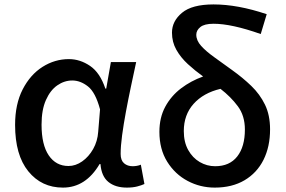

<svg xmlns="http://www.w3.org/2000/svg" viewBox="-20 -830 1285 864"><path d="M263.2 14.2Q167 14.2 107.4 -59.1Q47.9 -132.3 47.9 -268.1Q47.9 -361.3 82 -427.7Q116.2 -494.1 171.4 -529.1Q226.6 -564 290 -564Q340.3 -564 385.3 -533.4Q430.2 -502.9 454.1 -431.2H458L479 -550.8H592.8Q581.5 -498.5 569.3 -440.9Q557.1 -383.3 546.6 -326.9Q536.1 -270.5 529.5 -221.4Q522.9 -172.4 522.9 -137.2Q522.9 -108.4 538.3 -95.2Q553.7 -82 577.1 -82Q585.9 -82 595.9 -83.7Q606 -85.4 613.8 -88.9L629.9 -2Q617.2 3.9 597.7 9Q578.1 14.2 550.8 14.2Q499 14.2 467.8 -11.2Q436.5 -36.6 432.1 -91.8H428.2Q365.7 14.2 263.2 14.2ZM288.1 -83Q320.3 -83 349.9 -103.8Q379.4 -124.5 399.2 -159.4Q418.9 -194.3 421.9 -236.8L430.2 -337.9Q409.7 -414.6 375.7 -441.2Q341.8 -467.8 305.2 -467.8Q269.5 -467.8 238 -446Q206.5 -424.3 186.8 -380.1Q167 -335.9 167 -269Q167 -178.2 199.5 -130.6Q231.9 -83 288.1 -83Z M946.3 14.2Q880.9 14.2 824.2 -15.9Q767.6 -45.9 732.4 -102.3Q697.3 -158.7 697.3 -236.8Q697.3 -300.8 723.6 -349.6Q750 -398.4 794.7 -432.4Q839.4 -466.3 894 -485.8Q857.4 -512.2 825.4 -541.5Q793.5 -570.8 773.7 -605.7Q753.9 -640.6 753.9 -683.1Q753.9 -734.9 799.1 -772.5Q844.2 -810.1 940.9 -810.1Q1049.8 -810.1 1180.2 -766.1L1153.3 -676.8Q1022.5 -723.1 940.9 -723.1Q899.9 -723.1 881.6 -708.3Q863.3 -693.4 863.3 -673.8Q863.3 -647.5 885.5 -623Q907.7 -598.6 944.3 -572.5Q981 -546.4 1023.9 -515.1Q1072.3 -480.5 1110.8 -443.4Q1149.4 -406.2 1172.4 -359.1Q1195.3 -312 1195.3 -248Q1195.3 -169.9 1165.8 -110.8Q1136.2 -51.8 1080.3 -18.8Q1024.4 14.2 946.3 14.2ZM972.2 -430.2Q895.5 -412.1 851.3 -362.8Q807.1 -313.5 807.1 -240.2Q807.1 -190.4 826.9 -155Q846.7 -119.6 878.9 -100.8Q911.1 -82 948.2 -82Q1013.2 -82 1047.6 -126Q1082 -169.9 1082 -247.1Q1082 -309.1 1050.3 -351.8Q1018.6 -394.5 972.2 -430.2Z"/></svg>

Font: Source Han Sans CN Medium
Style: Regular
Weight: 500
Designer: Ryoko NISHIZUKA  (kana, bopomofo & ideographs); Paul D. Hunt (Latin, Greek & Cyrillic); Sandoll Communications , Soo-you
Foundry: Adobe
Version: Version 2.004;hotconv 1.0.118;makeotfexe 2.5.65603